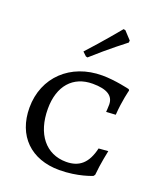

<svg xmlns="http://www.w3.org/2000/svg" viewBox="-141 -854 815 956"><g transform="rotate(20 266.5 -375.5)"><path d="M227 -566C311 -642 395 -706 395 -706L396 -717L358 -758L348 -760C348 -760 270 -665 198 -587L218 -568ZM286 9C385 9 457 -22 457 -22L463 -30C468 -89 484 -163 484 -163L434 -159C415 -77 374 -41 304 -41C197 -41 129 -125 129 -259C129 -380 193 -452 297 -452C372 -452 409 -429 409 -382C409 -363 407 -343 407 -343L457 -346C462 -422 478 -482 478 -482L474 -488C474 -488 396 -507 328 -507C160 -507 41 -394 41 -233C41 -84 136 9 286 9Z"/></g></svg>

Font: Alegreya SC
Style: Regular
Weight: 400
Designer: Juan Pablo del Peral
Foundry: Huerta Tipografica
Version: Version 2.007;PS 002.007;hotconv 1.0.88;makeotf.lib2.5.64775